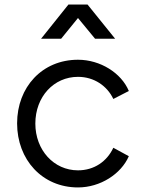

<svg xmlns="http://www.w3.org/2000/svg" viewBox="-20 -810 640 842"><path d="M248 -640 322 -731 397 -640H485L364 -790H280L160 -640ZM322 12C420 12 511 -47 545 -125L477 -162C449 -102 393 -63 322 -63C216 -63 135 -152 135 -268C135 -386 216 -473 322 -473C393 -473 450 -433 477 -376L545 -411C512 -490 420 -548 322 -548C165 -548 55 -428 55 -269C55 -110 165 12 322 12Z"/></svg>

Font: Plus Jakarta Sans
Style: Regular
Weight: 400
Designer: Gumpita Rahayu
Foundry: Tokotype
Version: Version 2.071;gftools[0.9.30]